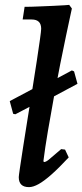

<svg xmlns="http://www.w3.org/2000/svg" viewBox="-20 -756 338 788"><path d="M165 -351 43 -287 34 -289 20 -341 165 -418V-408L275 -467L284 -463L298 -412L165 -341ZM161 -91Q168 -91 180 -100.5Q192 -110 231 -144L247 -142L262 -110Q222 -67 191.5 -40Q161 -13 138.5 -0.5Q116 12 99 12Q57 12 57 -29Q57 -34 62 -68Q67 -102 75 -153.5Q83 -205 93 -267Q103 -329 113 -391Q123 -453 131 -506Q139 -559 144 -594.5Q149 -630 149 -638Q149 -676 110 -676H73L81 -728Q108 -728 139 -729.5Q170 -731 199 -732Q228 -733 246 -734.5Q264 -736 264 -736L275 -721Q275 -721 268.5 -691Q262 -661 251 -609Q240 -557 227 -492Q214 -427 201 -356Q188 -285 176.5 -217.5Q165 -150 158 -94Z"/></svg>

Font: Alegreya SemiBold
Style: Italic
Weight: 600
Italic angle: -7°
Designer: Juan Pablo del Peral
Foundry: Huerta Tipografica
Version: Version 2.009